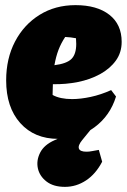

<svg xmlns="http://www.w3.org/2000/svg" viewBox="-20 -527 494 748"><path d="M207 14Q114 14 59 -47.5Q4 -109 4 -214Q4 -299 38.5 -365Q73 -431 134 -469Q195 -507 274 -507Q358 -507 406 -469.5Q454 -432 454 -364Q454 -322 431 -290.5Q408 -259 369.5 -238Q331 -217 283.5 -207.5Q236 -198 186 -199Q185 -182 185 -163Q185 -159 185 -157Q214 -141 261 -141Q294 -141 333.5 -149.5Q373 -158 413 -176L432 -151Q409 -76 348 -31Q287 14 207 14ZM277 -356Q277 -367 276 -378Q256 -382 234 -383Q218 -359 208 -333Q198 -307 192 -273Q240 -279 258.5 -297.5Q277 -316 277 -356ZM233 201Q188 201 161 180Q134 159 127.5 128.5Q121 98 136.5 67.5Q152 37 193 19L302 -30H340L300 19Q283 40 287.5 52Q292 64 317 64Q328 64 340 61.5Q352 59 365 57L378 103Q353 151 315 176Q277 201 233 201Z"/></svg>

Font: Piazzolla Black
Style: Italic
Weight: 900
Italic angle: -11.3°
Designer: Juan Pablo del Peral
Foundry: Huerta Tipografica
Version: Version 1.330